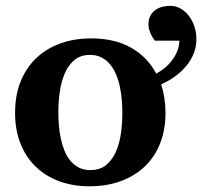

<svg xmlns="http://www.w3.org/2000/svg" viewBox="-20 -633 715 665"><path d="M403.8 -242.2Q403.8 -263.2 401.9 -286.4Q399.9 -309.6 395.3 -332Q390.6 -354.5 382.3 -374.5Q374 -394.5 361.6 -409.7Q349.1 -424.8 332 -433.8Q314.9 -442.9 292 -442.9Q258.3 -442.9 236.8 -424.3Q215.3 -405.8 203.4 -376.7Q191.4 -347.7 186.8 -313Q182.1 -278.3 182.1 -246.1Q182.1 -224.6 183.8 -201.2Q185.5 -177.7 190.2 -155.3Q194.8 -132.8 202.6 -112.8Q210.4 -92.8 222.9 -77.4Q235.4 -62 252.4 -53Q269.5 -43.9 293 -43.9Q327.1 -43.9 348.6 -62.3Q370.1 -80.6 382.3 -109.4Q394.5 -138.2 399.2 -173.3Q403.8 -208.5 403.8 -242.2ZM660.2 -496.1Q660.2 -471.2 651.1 -448.2Q642.1 -425.3 625.7 -405.3Q609.4 -385.3 586.9 -368.9Q564.5 -352.5 538.1 -340.8Q545.4 -318.4 549.3 -293.2Q553.2 -268.1 553.2 -241.2Q553.2 -185.1 535.4 -138.4Q517.6 -91.8 483.4 -58.3Q449.2 -24.9 400.1 -6.3Q351.1 12.2 289.1 12.2Q231.9 12.2 184.8 -5.4Q137.7 -22.9 103.8 -55.7Q69.8 -88.4 51 -135.5Q32.2 -182.6 32.2 -242.2Q32.2 -303.7 51.8 -351.6Q71.3 -399.4 106.2 -432.4Q141.1 -465.3 189.5 -482.7Q237.8 -500 295.9 -500Q377.9 -500 434.8 -467.3Q491.7 -434.6 521 -377.9Q537.6 -386.7 552 -398.9Q566.4 -411.1 577.4 -426.3Q588.4 -441.4 594.7 -458Q601.1 -474.6 601.1 -492.2H516.1Q509.8 -501 504.9 -509.8Q501 -517.6 497.6 -527.3Q494.1 -537.1 494.1 -547.9Q494.1 -566.4 501 -578.9Q507.8 -591.3 518.8 -598.9Q529.8 -606.4 543.2 -609.6Q556.6 -612.8 569.8 -612.8Q588.4 -612.8 604.7 -603.8Q621.1 -594.7 633.5 -578.9Q646 -563 653.1 -541.7Q660.2 -520.5 660.2 -496.1Z"/></svg>

Font: Charis SIL Viet
Style: Bold
Weight: 700
Foundry: SIL International
Version: Version 5.000